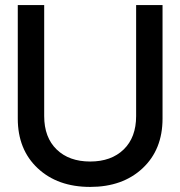

<svg xmlns="http://www.w3.org/2000/svg" viewBox="-20 -721 710 756"><path d="M516 -264V-701H620V-254Q620 -132 541.5 -58.5Q463 15 335 15Q207 15 128.5 -58.5Q50 -132 50 -254V-701H154V-264Q154 -180 203 -132.5Q252 -85 335 -85Q418 -85 467 -132.5Q516 -180 516 -264Z"/></svg>

Font: Edgecutting Lite Medium
Style: Medium
Weight: 500
Designer: RandomMaerks (Nguyen Gia Bao)
Version: Version 1.0